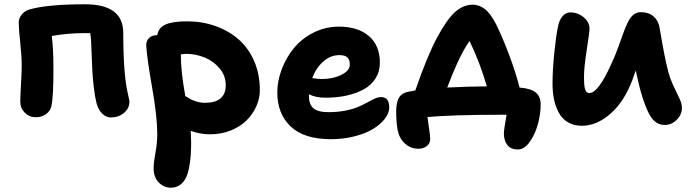

<svg xmlns="http://www.w3.org/2000/svg" viewBox="-20 -586 3246 902"><path d="M501 -34.2Q478 -34.2 459.2 -53.2Q440.4 -72.3 433.1 -103Q425.8 -130.9 420.7 -175.5Q415.5 -220.2 413.8 -253.7Q412.1 -287.1 410.4 -334.7Q408.7 -382.3 408.2 -390.1Q406.7 -413.6 403.8 -430.2H365.2Q300.8 -430.2 223.1 -417Q231 -359.9 231 -258.8Q231 -135.7 222.2 -90.8Q217.8 -65.9 197.3 -50.5Q176.8 -35.2 147.9 -35.2Q117.7 -35.2 96.4 -56.6Q75.2 -78.1 75.2 -108.9Q75.2 -129.4 78.6 -189.5Q82 -249.5 82 -275.9Q82 -322.3 75 -387Q67.9 -451.7 67.9 -480Q67.9 -500 82.3 -517.8Q96.7 -535.6 120.1 -542Q204.6 -565.9 379.9 -565.9Q559.1 -565.9 559.1 -431.2Q559.1 -231 582 -140.1Q582.5 -136.2 584.2 -129.4Q585.9 -122.6 586.9 -117.2Q587.9 -111.8 587.9 -107.9Q587.9 -76.7 562.3 -55.4Q536.6 -34.2 501 -34.2Z M782.7 295.9Q751 295.9 726.3 271.7Q701.7 247.6 701.7 203.1Q701.7 177.2 710.2 131.8Q718.8 86.4 718.8 43.9Q718.8 -38.1 694.8 -173.8Q670.9 -309.6 667 -371.1Q666 -393.6 679.9 -407.2Q693.8 -420.9 717.8 -420.9H718.8Q724.6 -456.5 758.5 -471.2Q792.5 -485.8 858.9 -485.8Q929.2 -485.8 991 -464.1Q1052.7 -442.4 1099.6 -402.1Q1146.5 -361.8 1173.6 -300Q1200.7 -238.3 1200.7 -163.1Q1200.7 -124 1184.3 -86.9Q1168 -49.8 1138.4 -20.5Q1108.9 8.8 1064.2 26.9Q1019.5 44.9 966.8 44.9Q920.4 44.9 876 28.8Q877.9 63 877.9 81.1Q877.9 116.7 876 144.8Q874 172.9 868.2 202.4Q862.3 231.9 852.3 251.5Q842.3 271 824.5 283.4Q806.6 295.9 782.7 295.9ZM829.6 -328.1Q829.6 -249 850.6 -134.8Q867.7 -124 876.2 -119.4Q884.8 -114.7 903.8 -108.9Q922.9 -103 942.9 -103Q1040.5 -103 1040.5 -186Q1040.5 -231 1011.2 -265.4Q981.9 -299.8 940.2 -316.4Q898.4 -333 855 -333Q842.8 -333 829.6 -330.1Z M1534.7 67.9Q1408.7 67.9 1345.7 8.3Q1282.7 -51.3 1282.7 -151.9Q1282.7 -206.1 1303.7 -261Q1324.7 -315.9 1361.1 -360.4Q1397.5 -404.8 1453.1 -432.9Q1508.8 -460.9 1572.8 -460.9Q1660.6 -460.9 1712.6 -417Q1764.6 -373 1764.6 -291Q1764.6 -250 1744.6 -218Q1724.6 -186 1689.2 -166.5Q1653.8 -147 1608.2 -137Q1562.5 -127 1508.8 -127Q1462.9 -127 1431.6 -143.1V-131.8Q1431.6 -95.2 1452.6 -77.1Q1473.6 -59.1 1523.4 -59.1Q1566.4 -59.1 1603 -66.4Q1639.6 -73.7 1663.1 -84Q1686.5 -94.2 1705.6 -104.7Q1724.6 -115.2 1740.7 -122.6Q1756.8 -129.9 1770.5 -129.9Q1808.6 -129.9 1808.6 -81.1Q1808.6 -54.7 1788.3 -28.3Q1768.1 -2 1733.2 19.5Q1698.2 41 1646 54.4Q1593.8 67.9 1534.7 67.9ZM1574.7 -327.1Q1532.7 -327.1 1498.8 -297.1Q1464.8 -267.1 1446.8 -219.2Q1474.1 -214.8 1492.7 -214.8Q1543.9 -214.8 1583.7 -234.4Q1623.5 -253.9 1623.5 -283.2Q1623.5 -305.2 1612.1 -316.2Q1600.6 -327.1 1574.7 -327.1Z M2413.1 116.2Q2379.4 116.2 2363.3 95Q2347.2 73.7 2347.2 41Q2347.2 24.9 2359.9 -46.9H2335Q2106.9 -46.9 1988.3 -36.1Q1989.7 -24.4 1993.4 0.7Q1997.1 25.9 1999 42Q2001 58.1 2001 67.9Q2001 87.9 1984.9 100.3Q1968.8 112.8 1946.3 112.8Q1908.7 112.8 1882.1 88.1Q1855.5 63.5 1848.1 24.9Q1841.3 -11.2 1841.3 -58.1Q1841.3 -77.6 1843 -90.8Q1844.7 -104 1850.1 -118.2Q1855.5 -132.3 1867.2 -141.6Q1878.9 -150.9 1897 -154.8Q1921.9 -159.7 1931.2 -161.1Q1983.9 -315.9 2033.2 -409.2Q2080.6 -497.1 2118.9 -530.5Q2157.2 -564 2201.2 -564Q2231 -564 2257.6 -543.7Q2284.2 -523.4 2310.1 -473.1Q2337.9 -417.5 2369.6 -334.2Q2401.4 -251 2420.9 -174.8Q2422.9 -173.8 2428.2 -173.8Q2476.1 -169.4 2498 -150.6Q2520 -131.8 2520 -94.2Q2520 -52.7 2507.6 -5.1Q2495.1 42.5 2469.5 79.3Q2443.8 116.2 2413.1 116.2ZM2125 -282.2Q2104 -235.8 2081.1 -174.8Q2190.9 -180.2 2267.1 -180.2Q2233.9 -294.9 2186 -393.1Q2158.2 -356 2125 -282.2Z M2713.9 4.9Q2675.8 4.9 2647.9 -11.7Q2620.1 -28.3 2604.7 -57.4Q2589.4 -86.4 2582.5 -120.1Q2575.7 -153.8 2575.7 -193.8Q2575.7 -253.9 2583.7 -335Q2591.8 -416 2600.6 -457Q2606.4 -490.7 2622.3 -509.3Q2638.2 -527.8 2659.7 -527.8Q2694.3 -527.8 2721.9 -504.9Q2749.5 -481.9 2749.5 -452.1Q2749.5 -435.1 2736.6 -352.5Q2723.6 -270 2723.6 -226.1Q2723.6 -209 2724.1 -198.2Q2724.6 -187.5 2726.8 -174.6Q2729 -161.6 2734.6 -155.3Q2740.2 -148.9 2748.5 -148.9Q2791 -148.9 2852.5 -287.1Q2867.2 -317.4 2881.8 -357.2Q2896.5 -397 2906 -424.3Q2915.5 -451.7 2927.5 -477.3Q2939.5 -502.9 2954.6 -515.9Q2969.7 -528.8 2989.7 -528.8Q3029.3 -528.8 3052.2 -507.3Q3075.2 -485.8 3079.6 -450.2Q3103 -309.6 3119.6 -249Q3129.9 -211.4 3146.5 -177Q3163.1 -142.6 3173.3 -120.6Q3183.6 -98.6 3183.6 -79.1Q3183.6 -47.4 3159.2 -23.2Q3134.8 1 3102.5 1Q3061.5 1 3035.9 -40Q3010.3 -81.1 2986.8 -168Q2973.1 -223.6 2966.8 -254.9Q2965.3 -250.5 2959.5 -234.9Q2953.6 -219.2 2950.7 -210Q2912.1 -107.4 2847.4 -51.3Q2782.7 4.9 2713.9 4.9Z"/></svg>

Font: Shantell Sans Bouncy
Style: Bold
Weight: 700
Designer: Stephen Nixon, Anya Danilova, Shantell Martin
Foundry: Arrow Type
Version: Version 1.006;[9816181b4]